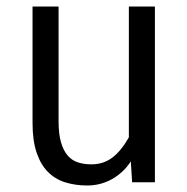

<svg xmlns="http://www.w3.org/2000/svg" viewBox="-20 -560 576 590"><path d="M456 -540V0H386L382 -64Q359 -29 324 -9.5Q289 10 248 10Q212 10 181 0.5Q150 -9 127.5 -31.5Q105 -54 92.5 -91Q80 -128 80 -182V-540H160V-188Q160 -148 167.5 -122.5Q175 -97 188 -82Q201 -67 219.5 -61Q238 -55 261 -55Q298 -55 325.5 -76Q353 -97 376 -138V-540Z"/></svg>

Font: Carrois Gothic
Style: Regular
Weight: 400
Designer: Ralph du Carrois
Foundry: Ralph du Carrois
Version: Version 1.001